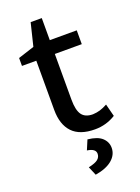

<svg xmlns="http://www.w3.org/2000/svg" viewBox="-170 -747 783 1071"><g transform="rotate(-20 221.0 -212.0)"><path d="M26 0ZM412 -24Q356 11 289 11Q199 11 155 -35.5Q111 -82 111 -169V-461H26V-508L122 -539L155 -674H221V-543H381V-461H221V-190Q221 -127 241 -99.5Q261 -72 306 -72Q329 -73 349 -79Q369 -85 393 -98ZM183 198Q224 189 239.5 176Q255 163 255 143Q255 113 205 106L229 49Q287 55 313.5 79.5Q340 104 340 139Q340 180 305.5 209.5Q271 239 205 250Z"/></g></svg>

Font: Martel Sans SemiBold
Style: Regular
Weight: 600
Designer: Dan Reynolds and Mathieu Réguer
Foundry: Dan Reynolds and Mathieu Réguer
Version: Version 1.002; ttfautohint (v1.1) -l 5 -r 5 -G 72 -x 0 -D la